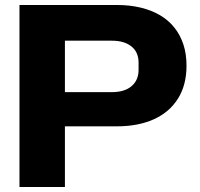

<svg xmlns="http://www.w3.org/2000/svg" viewBox="-20 -749 800 769"><path d="M58 0V-729H449Q500 -729 543.5 -718.5Q587 -708 621 -688Q655 -668 678.5 -638.5Q702 -609 714.5 -571Q727 -533 727 -486Q727 -408 692.5 -353.5Q658 -299 595.5 -271Q533 -243 448 -243H225V-380H428Q479 -380 507 -404Q535 -428 535 -469V-498Q535 -540 506.5 -563Q478 -586 428 -586H240V0Z"/></svg>

Font: Hubot Sans SemiExpanded
Style: Bold
Weight: 700
Width: 6
Designer: Deni Anggara
Foundry: GitHub, Inc., Subsidiary of Microsoft Corporation
Version: Version 2.000